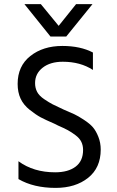

<svg xmlns="http://www.w3.org/2000/svg" viewBox="-20 -907 569 936"><path d="M471 -178Q471 -89 409.5 -40Q348 9 251 9Q144 9 70 -34V-121Q143 -67 249 -67Q312 -67 348.5 -94.5Q385 -122 385 -176Q385 -198 376.5 -215.5Q368 -233 348 -248Q328 -263 310.5 -272.5Q293 -282 263 -295Q256 -299 245 -304Q201 -323 178.5 -335Q156 -347 125.5 -371Q95 -395 80.5 -426Q66 -457 66 -498Q66 -585 128 -634Q190 -683 284 -683Q372 -683 433 -651V-566Q372 -606 286 -606Q225 -606 188 -577Q151 -548 151 -502Q151 -478 161 -459Q171 -440 195.5 -423.5Q220 -407 236.5 -398.5Q253 -390 290 -373Q325 -358 342.5 -350Q360 -342 389 -323Q418 -304 433 -286.5Q448 -269 459.5 -240Q471 -211 471 -178ZM303 -729H226L99 -887H179L266 -781L351 -887H431Z"/></svg>

Font: Hind Siliguri Fixed
Style: Regular
Weight: 400
Designer: Jyotish Sonowal
Foundry: Indian Type Foundry
Version: Version 1.001;October 28, 2021;FontCreator 12.0.0.2565 64-bi